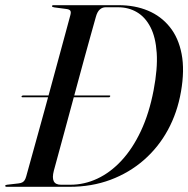

<svg xmlns="http://www.w3.org/2000/svg" viewBox="-28 -720 725 740"><path d="M55 -348.5Q55.5 -350 57 -351Q58.5 -352 60.5 -352H394Q396 -352 396.8 -351Q397.5 -350 396.5 -348.5Q396 -347 394.8 -346Q393.5 -345 391.5 -345H58Q56.5 -345 55.5 -346Q54.5 -347 55 -348.5ZM-8 -3.5Q-8 -5.5 -6.2 -6.5Q-4.5 -7.5 -1 -8L42.5 -13Q52 -14 57.8 -17Q63.5 -20 67 -25.5Q70.5 -31 73 -40Q82 -72 93.5 -114Q105 -156 118.5 -204.2Q132 -252.5 146 -303.8Q160 -355 173.8 -406Q187.5 -457 200.5 -504.2Q213.5 -551.5 224.2 -591.5Q235 -631.5 243 -661Q246.5 -673.5 243 -678.8Q239.5 -684 227 -685.5L181.5 -691.5Q176 -692.5 174.2 -693.5Q172.5 -694.5 172.5 -696.5Q172.5 -698 173.8 -699Q175 -700 178 -700H430Q492 -700 542.2 -679Q592.5 -658 626.2 -616.2Q660 -574.5 672 -512Q684 -449.5 669.5 -366.5Q655.5 -286 619 -219Q582.5 -152 526.2 -103Q470 -54 397.8 -27Q325.5 0 240 0H-2Q-5 0 -6.5 -1Q-8 -2 -8 -3.5ZM243.5 -8Q297 -8 347.2 -31.5Q397.5 -55 440.2 -101Q483 -147 515 -215Q547 -283 564 -372Q580 -455.5 576 -516Q572 -576.5 552 -615.2Q532 -654 499.8 -673Q467.5 -692 427.5 -692H379Q366.5 -692 356.8 -683.5Q347 -675 341.5 -655Q332.5 -622.5 321.2 -582.5Q310 -542.5 297.5 -496.8Q285 -451 272 -403Q259 -355 246 -307Q233 -259 221 -214.5Q209 -170 198.2 -130.8Q187.5 -91.5 179.5 -62Q172.5 -35 179.2 -21.5Q186 -8 207 -8Z"/></svg>

Font: Fraunces 120pt
Style: Italic
Weight: 400
Italic angle: -16°
Version: Version 1.000;[b76b70a41]